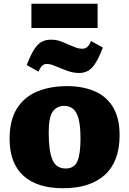

<svg xmlns="http://www.w3.org/2000/svg" viewBox="-20 -987 687 1021"><path d="M315 14Q178 14 104.5 -52.5Q31 -119 31 -249Q31 -347 69.5 -409Q108 -471 177 -500Q246 -529 337 -529Q419 -529 482 -502.5Q545 -476 580.5 -418Q616 -360 616 -268Q616 -129 538 -57.5Q460 14 315 14ZM329 -91Q375 -91 391.5 -129.5Q408 -168 408 -249Q408 -319 397.5 -356.5Q387 -394 367.5 -409Q348 -424 321 -424Q284 -424 261.5 -395Q239 -366 239 -282Q239 -183 259 -137Q279 -91 329 -91ZM147 -838V-967H499V-838ZM402 -599Q376 -599 353.5 -605.5Q331 -612 308 -622Q284 -632 264.5 -639.5Q245 -647 227 -647Q216 -647 205.5 -638.5Q195 -630 185 -606L122 -641Q142 -693 160.5 -722.5Q179 -752 200.5 -764Q222 -776 251 -776Q278 -776 299 -768.5Q320 -761 342 -751Q363 -742 381 -735Q399 -728 419 -728Q434 -728 444.5 -737.5Q455 -747 464 -769L527 -734Q499 -660 471.5 -629.5Q444 -599 402 -599Z"/></svg>

Font: Literata 12pt ExtraBold
Style: Regular
Weight: 800
Designer: Latin by Veronika Burian and Jose Scaglione. Greek by Irene Vlachou. Cyrillic by Vera Evstafieva.
Foundry: TypeTogether
Version: Version 3.002